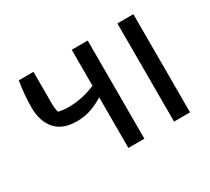

<svg xmlns="http://www.w3.org/2000/svg" viewBox="-106 -695 957 874"><g transform="rotate(-30 372.0 -258.0)"><path d="M346 -266Q314 -246 280 -234Q246 -222 204 -222Q130 -222 93 -264.5Q56 -307 56 -379Q56 -446 68 -516H145V-350Q145 -321 151 -303Q175 -297 204 -297Q276 -297 346 -327V-516H430V0H346ZM586 -516H670V0H586Z"/></g></svg>

Font: Athiti Medium
Style: Regular
Weight: 500
Designer: CadsonDemak Team
Foundry: CadsonDemak
Version: Version 1.033